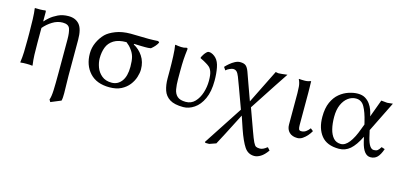

<svg xmlns="http://www.w3.org/2000/svg" viewBox="-66 -898 3274 1569"><g transform="rotate(15 1571.5 -113.5)"><path d="M174.8 -370.1Q185.1 -383.3 210.7 -405.8Q236.3 -428.2 274.9 -446.8Q313.5 -465.3 363.3 -465.3Q422.9 -465.3 455.3 -427.2Q487.8 -389.2 487.8 -297.9V6.3Q487.8 46.4 489.3 84.2Q490.7 122.1 490.7 152.8Q490.7 171.9 489.7 187.7Q488.8 203.6 485.4 216.3L399.4 252L388.2 233.4Q398.4 205.6 400.6 150.9Q402.8 96.2 402.8 6.3V-278.8Q402.8 -337.9 391.1 -369.9Q379.4 -401.9 330.6 -401.9Q286.1 -401.9 244.9 -376.5Q203.6 -351.1 172.9 -314.5V-190.9Q172.9 -130.4 174.3 -87.9Q175.8 -45.4 182.1 0L180.2 2.9Q170.9 1 155.3 0.5Q139.6 0 130.4 0Q120.6 0 105.2 0.5Q89.8 1 80.6 2.9L78.6 0Q85 -43.5 86.4 -87.4Q87.9 -131.3 87.9 -190.9V-249Q87.9 -308.6 85.9 -364.7Q84 -420.9 78.6 -455.1L80.6 -458Q98.1 -457 123.8 -457.5Q149.4 -458 166.5 -460.9Q172.9 -460.9 172.9 -450.2V-373Z M1080.1 -385.7Q1068.8 -383.3 1055.9 -382.8Q1043 -382.3 1030.3 -382.3Q1017.6 -382.3 998 -382.8Q978.5 -383.3 961.7 -384Q944.8 -384.8 938.5 -384.8L936.5 -379.4Q983.9 -355 1015.1 -307.9Q1046.4 -260.7 1046.4 -197.3Q1046.4 -167.5 1034.9 -131.3Q1023.4 -95.2 998.3 -63Q973.1 -30.8 933.1 -10.3Q893.1 10.3 834.5 10.3Q725.1 10.3 667 -53.2Q608.9 -116.7 608.9 -216.3Q608.9 -265.1 629.4 -310.1Q649.9 -355 682.6 -388.2Q710 -415.5 764.2 -436.8Q818.4 -458 890.6 -458Q927.7 -458 965.8 -456.5Q1003.9 -455.1 1041 -455.1Q1081.1 -455.1 1122.6 -458L1133.3 -448.2Q1123.5 -429.2 1110.8 -414.8Q1098.1 -400.4 1080.1 -385.7ZM841.8 -30.8Q893.1 -30.8 925.3 -73Q957.5 -115.2 957.5 -196.3Q957.5 -247.1 949 -278.8Q940.4 -310.5 919.4 -336.9Q902.3 -361.3 874.5 -382.3Q807.1 -382.3 767.6 -357.7Q728 -333 712.4 -291.5Q696.8 -250 696.8 -199.2Q696.8 -163.1 710.9 -124Q725.1 -85 757.6 -57.9Q790 -30.8 841.8 -30.8Z M1359.4 -266.1V-200.2Q1359.4 -151.9 1366 -114.7Q1372.6 -77.6 1395.8 -56.9Q1418.9 -36.1 1467.8 -36.1Q1514.2 -36.1 1544.9 -68.6Q1575.7 -101.1 1591.3 -150.1Q1606.9 -199.2 1606.9 -251Q1606.9 -302.2 1597.4 -327.6Q1587.9 -353 1574 -364.7Q1560.1 -376.5 1545.4 -384.8Q1535.6 -390.1 1524.4 -397Q1513.2 -403.8 1493.2 -412.6Q1493.2 -412.6 1493.2 -416.7Q1493.2 -420.9 1493.2 -420.9Q1497.6 -430.2 1506.3 -444.1Q1515.1 -458 1525.9 -468.8Q1536.6 -479.5 1545.4 -479.5Q1563.5 -479.5 1580.3 -469.7Q1597.2 -460 1607.9 -448.2Q1632.3 -422.9 1641.8 -373.3Q1651.4 -323.7 1651.4 -264.2Q1651.4 -171.9 1623.3 -110.8Q1595.2 -49.8 1550.5 -19.8Q1505.9 10.3 1458.5 10.3Q1383.8 10.3 1344.2 -14.6Q1304.7 -39.6 1290 -83.5Q1275.4 -127.4 1275.4 -183.1V-249Q1275.4 -308.6 1272.9 -368.4Q1270.5 -428.2 1264.2 -462.4L1266.6 -465.3Q1289.6 -460.9 1314.9 -459.5Q1340.3 -458 1360.4 -465.3Q1370.6 -465.3 1370.6 -455.1Q1364.3 -405.8 1361.8 -365.7Q1359.4 -325.7 1359.4 -266.1Z M1855.5 -269Q1837.4 -318.8 1826.4 -346.4Q1815.4 -374 1803.7 -385.3Q1792 -396.5 1772.9 -396.5Q1764.6 -396.5 1745.4 -388.4Q1726.1 -380.4 1713.9 -368.2L1696.8 -393.6Q1710.9 -409.2 1730.2 -425.5Q1749.5 -441.9 1771.7 -453.6Q1793.9 -465.3 1814.5 -465.3Q1847.2 -465.3 1863 -452.1Q1878.9 -439 1891.1 -405.5Q1903.3 -372.1 1924.3 -312.5L1973.6 -175.8L2115.7 -462.4Q2115.7 -462.4 2125.2 -460.2Q2134.8 -458 2139.6 -458Q2152.8 -458 2170.2 -460.2Q2187.5 -462.4 2200.7 -463.9Q2213.9 -465.3 2213.9 -465.3L2138.7 -352.1L1994.6 -131.3L2061.5 53.7Q2082.5 112.3 2095 138.2Q2107.4 164.1 2118.9 169.9Q2130.4 175.8 2151.9 175.8Q2177.2 175.8 2209.5 149.4Q2209.5 149.4 2211.9 149.4Q2213.9 149.4 2213.9 149.4L2232.9 170.9Q2203.6 212.4 2175.3 229.2Q2147 246.1 2122.6 246.1Q2069.8 246.1 2039.1 200.4Q2008.3 154.8 1974.6 57.6L1939.5 -46.4L1847.2 133.3L1797.9 226.6L1742.2 246.1H1710.9L1704.1 239.7L1920.4 -91.3Z M2331.5 -341.3Q2331.5 -363.3 2329.1 -395.3Q2326.7 -427.2 2312.5 -455.1L2314.5 -457Q2320.3 -456.1 2336.2 -455.6Q2352.1 -455.1 2361.3 -455.1Q2376 -455.1 2389.4 -458Q2402.8 -460.9 2414.6 -465.3Q2414.6 -465.3 2415 -446.8Q2415.5 -428.2 2416 -404.3Q2416.5 -380.4 2416.5 -363.3V-96.2Q2416.5 -72.8 2420.7 -60.8Q2424.8 -48.8 2440.9 -48.8Q2463.4 -48.8 2480.5 -60.8Q2497.6 -72.8 2511.7 -92.3L2534.2 -74.2Q2523.9 -54.7 2506.8 -34.9Q2489.7 -15.1 2469 -1Q2448.2 13.2 2424.8 13.2Q2380.4 13.2 2356 -11Q2331.5 -35.2 2331.5 -75.2Z M2980 -202.1 2994.1 -140.6Q3015.6 -53.7 3053.7 -53.7Q3074.2 -53.7 3085.2 -61.8Q3096.2 -69.8 3110.4 -93.3L3138.7 -84Q3121.6 -34.2 3099.4 -12Q3077.1 10.3 3042.5 10.3Q2983.9 10.3 2958.5 -96.2L2948.7 -137.7Q2910.2 -59.6 2869.6 -24.7Q2829.1 10.3 2775.4 10.3Q2673.3 10.3 2625.7 -49.6Q2578.1 -109.4 2578.1 -207.5Q2578.1 -281.2 2600.3 -330.8Q2622.6 -380.4 2658.2 -409.7Q2693.8 -439 2734.6 -452.1Q2775.4 -465.3 2811 -465.3Q2848.6 -465.3 2873.8 -450Q2898.9 -434.6 2915 -411.9Q2931.2 -389.2 2939.5 -366Q2947.8 -342.8 2951.2 -327.1Q2954.6 -311.5 2954.6 -311.5L3009.3 -460Q3021.5 -460 3035.2 -457.5Q3048.8 -455.1 3060.1 -455.1Q3071.8 -455.1 3084 -457.5Q3096.2 -460 3107.4 -460ZM2926.8 -235.4 2921.4 -257.8Q2903.3 -334 2878.4 -378.4Q2853.5 -422.9 2806.2 -422.9Q2771 -422.9 2740.2 -400.6Q2709.5 -378.4 2690.4 -335.9Q2671.4 -293.5 2671.4 -232.4Q2671.4 -174.8 2682.6 -129.9Q2693.8 -85 2717.5 -58.3Q2741.2 -31.7 2780.8 -31.7Q2817.4 -31.7 2850.3 -74.2Q2883.3 -116.7 2910.2 -191.9Z"/></g></svg>

Font: Kurinto Seri
Style: Regular
Weight: 400
Designer: Kurinto was developed by Clint Goss from a range of fonts that are compatible with the SIL Open Font License Version 1.1
Foundry: Clinton F. Goss
Version: Version 2.196; July 25, 2020